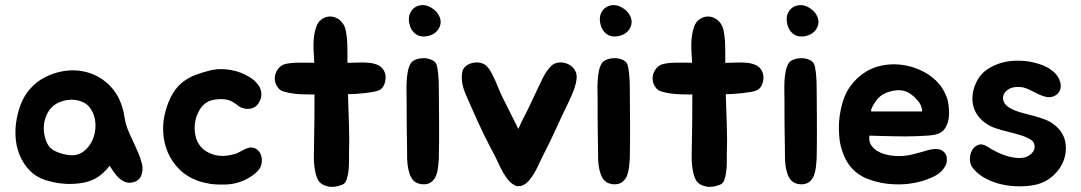

<svg xmlns="http://www.w3.org/2000/svg" viewBox="-20 -634 4202 746"><path d="M157 -335Q187 -350 220 -356.5Q253 -363 285.5 -359.5Q318 -356 348 -342.5Q378 -329 404 -304Q430 -278 444 -247Q458 -216 464 -178Q468 -152 477 -130Q486 -108 496.5 -86Q507 -64 516.5 -42Q526 -20 532 4Q537 27 528.5 48.5Q520 70 494 75Q479 78 465.5 72.5Q452 67 441 56.5Q430 46 421.5 33.5Q413 21 406 10Q383 40 356 56.5Q329 73 291 78Q259 82 230 80Q201 78 168 69Q125 58 97.5 30.5Q70 3 55.5 -33.5Q41 -70 40 -112Q39 -154 50 -195Q64 -249 92 -283Q120 -317 157 -335ZM182 -218Q168 -204 160 -185Q152 -166 150.5 -145Q149 -124 154 -103Q159 -82 170 -66Q180 -52 204 -42.5Q228 -33 254 -31Q284 -29 306.5 -47Q329 -65 340.5 -92.5Q352 -120 351 -151.5Q350 -183 334 -209Q322 -228 302.5 -237Q283 -246 261 -246.5Q239 -247 217.5 -239.5Q196 -232 182 -218Z M987 -299Q995 -285 995.5 -269Q996 -253 988 -239Q979 -221 962.5 -214.5Q946 -208 926 -213Q917 -215 910 -220Q903 -225 895.5 -230.5Q888 -236 878.5 -241Q869 -246 854 -248Q839 -250 821.5 -248Q804 -246 790 -240Q768 -229 755 -206.5Q742 -184 738 -158.5Q734 -133 739.5 -107Q745 -81 761 -63Q773 -49 792.5 -40Q812 -31 830 -29Q847 -27 864 -29.5Q881 -32 897 -37Q909 -42 924 -50.5Q939 -59 953 -61Q971 -61 981 -51.5Q991 -42 995 -28.5Q999 -15 996.5 0Q994 15 985 26Q973 41 951 54.5Q929 68 909 74Q885 82 855.5 83Q826 84 800 81Q788 79 775 76Q762 73 750 69Q706 53 676.5 23.5Q647 -6 631.5 -43Q616 -80 614 -122Q612 -164 624 -205Q635 -244 651.5 -271Q668 -298 690.5 -315.5Q713 -333 741 -343.5Q769 -354 803 -362Q838 -369 877 -362Q916 -355 947 -336Q971 -323 987 -299Z M1474 -355Q1482 -336 1475.5 -313Q1469 -290 1452 -283Q1443 -279 1428 -276.5Q1413 -274 1395.5 -272Q1378 -270 1361 -269Q1344 -268 1332 -268Q1333 -238 1334 -206.5Q1335 -175 1336 -145Q1337 -115 1337 -87.5Q1337 -60 1336 -38Q1336 -23 1336 -3.5Q1336 16 1333.5 34Q1331 52 1326 65.5Q1321 79 1311 83Q1280 96 1254.5 90.5Q1229 85 1218 69Q1210 56 1206 38.5Q1202 21 1200.5 2.5Q1199 -16 1199.5 -33.5Q1200 -51 1200 -64Q1201 -106 1201.5 -159.5Q1202 -213 1202 -267H1187Q1175 -267 1156.5 -267.5Q1138 -268 1119.5 -270.5Q1101 -273 1085 -277.5Q1069 -282 1062 -291Q1051 -304 1048.5 -319Q1046 -334 1050.5 -347.5Q1055 -361 1065 -371.5Q1075 -382 1088 -385Q1106 -390 1139 -390.5Q1172 -391 1201 -390Q1200 -400 1200 -409.5Q1200 -419 1199 -428Q1198 -440 1198 -458.5Q1198 -477 1200.5 -495.5Q1203 -514 1209 -530.5Q1215 -547 1226 -556Q1241 -568 1256.5 -569.5Q1272 -571 1285.5 -565Q1299 -559 1308.5 -547.5Q1318 -536 1322 -522Q1325 -510 1327 -493.5Q1329 -477 1329.5 -459Q1330 -441 1330 -423Q1330 -405 1330 -390H1340Q1355 -390 1375 -391Q1395 -392 1414.5 -390Q1434 -388 1450 -380.5Q1466 -373 1474 -355Z M1685 -293Q1685 -265 1685.5 -230Q1686 -195 1686 -157.5Q1686 -120 1686 -83.5Q1686 -47 1685 -16Q1684 -1 1682 16.5Q1680 34 1674 49Q1668 64 1655.5 73.5Q1643 83 1622 82Q1591 80 1577.5 55Q1564 30 1562 -15Q1562 -38 1561.5 -68Q1561 -98 1560.5 -129Q1560 -160 1560 -189.5Q1560 -219 1560 -243Q1560 -257 1559.5 -277Q1559 -297 1560 -318Q1561 -339 1565 -358.5Q1569 -378 1578 -391Q1585 -399 1598 -403.5Q1611 -408 1625.5 -408Q1640 -408 1653.5 -403Q1667 -398 1673 -389Q1677 -383 1679 -372Q1681 -361 1682.5 -347.5Q1684 -334 1684.5 -319.5Q1685 -305 1685 -293ZM1647 -495Q1616 -487 1595.5 -501.5Q1575 -516 1570 -545Q1566 -566 1573 -582Q1580 -598 1594 -606.5Q1608 -615 1626 -614Q1644 -613 1662 -600Q1679 -588 1686.5 -572Q1694 -556 1691.5 -541Q1689 -526 1678 -513.5Q1667 -501 1647 -495Z M2218 -352Q2222 -340 2220 -325Q2218 -310 2213 -294.5Q2208 -279 2201.5 -264.5Q2195 -250 2190 -239Q2164 -186 2141 -135Q2118 -84 2087 -24Q2081 -12 2073.5 4.5Q2066 21 2057 36.5Q2048 52 2037.5 65Q2027 78 2015 84Q2005 90 1995 89Q1987 91 1977 84Q1965 78 1954.5 65Q1944 52 1935 36.5Q1926 21 1918.5 4.5Q1911 -12 1905 -24Q1893 -47 1882.5 -67Q1872 -87 1860.5 -110.5Q1849 -134 1835 -164.5Q1821 -195 1802 -239Q1797 -251 1791 -264Q1785 -277 1780.5 -292Q1776 -307 1774.5 -322.5Q1773 -338 1776 -354Q1779 -369 1791 -378Q1803 -387 1818 -390Q1833 -393 1848 -389.5Q1863 -386 1872 -376Q1881 -367 1889 -352Q1897 -337 1904.5 -320.5Q1912 -304 1918.5 -287.5Q1925 -271 1931 -259Q1945 -230 1962.5 -196Q1980 -162 1994 -133Q2004 -156 2012 -171.5Q2020 -187 2027.5 -202Q2035 -217 2043.5 -235Q2052 -253 2065 -281Q2077 -307 2089.5 -332Q2102 -357 2120 -376Q2129 -386 2143 -389.5Q2157 -393 2172 -390Q2187 -387 2199.5 -377.5Q2212 -368 2218 -352Z M2427 -293Q2427 -265 2427.5 -230Q2428 -195 2428 -157.5Q2428 -120 2428 -83.5Q2428 -47 2427 -16Q2426 -1 2424 16.5Q2422 34 2416 49Q2410 64 2397.5 73.5Q2385 83 2364 82Q2333 80 2319.5 55Q2306 30 2304 -15Q2304 -38 2303.5 -68Q2303 -98 2302.5 -129Q2302 -160 2302 -189.5Q2302 -219 2302 -243Q2302 -257 2301.5 -277Q2301 -297 2302 -318Q2303 -339 2307 -358.5Q2311 -378 2320 -391Q2327 -399 2340 -403.5Q2353 -408 2367.5 -408Q2382 -408 2395.5 -403Q2409 -398 2415 -389Q2419 -383 2421 -372Q2423 -361 2424.5 -347.5Q2426 -334 2426.5 -319.5Q2427 -305 2427 -293ZM2389 -495Q2358 -487 2337.5 -501.5Q2317 -516 2312 -545Q2308 -566 2315 -582Q2322 -598 2336 -606.5Q2350 -615 2368 -614Q2386 -613 2404 -600Q2421 -588 2428.5 -572Q2436 -556 2433.5 -541Q2431 -526 2420 -513.5Q2409 -501 2389 -495Z M2942 -355Q2950 -336 2943.5 -313Q2937 -290 2920 -283Q2911 -279 2896 -276.5Q2881 -274 2863.5 -272Q2846 -270 2829 -269Q2812 -268 2800 -268Q2801 -238 2802 -206.5Q2803 -175 2804 -145Q2805 -115 2805 -87.5Q2805 -60 2804 -38Q2804 -23 2804 -3.5Q2804 16 2801.5 34Q2799 52 2794 65.5Q2789 79 2779 83Q2748 96 2722.5 90.5Q2697 85 2686 69Q2678 56 2674 38.5Q2670 21 2668.5 2.5Q2667 -16 2667.5 -33.5Q2668 -51 2668 -64Q2669 -106 2669.5 -159.5Q2670 -213 2670 -267H2655Q2643 -267 2624.5 -267.5Q2606 -268 2587.5 -270.5Q2569 -273 2553 -277.5Q2537 -282 2530 -291Q2519 -304 2516.5 -319Q2514 -334 2518.5 -347.5Q2523 -361 2533 -371.5Q2543 -382 2556 -385Q2574 -390 2607 -390.5Q2640 -391 2669 -390Q2668 -400 2668 -409.5Q2668 -419 2667 -428Q2666 -440 2666 -458.5Q2666 -477 2668.5 -495.5Q2671 -514 2677 -530.5Q2683 -547 2694 -556Q2709 -568 2724.5 -569.5Q2740 -571 2753.5 -565Q2767 -559 2776.5 -547.5Q2786 -536 2790 -522Q2793 -510 2795 -493.5Q2797 -477 2797.5 -459Q2798 -441 2798 -423Q2798 -405 2798 -390H2808Q2823 -390 2843 -391Q2863 -392 2882.5 -390Q2902 -388 2918 -380.5Q2934 -373 2942 -355Z M3153 -293Q3153 -265 3153.5 -230Q3154 -195 3154 -157.5Q3154 -120 3154 -83.5Q3154 -47 3153 -16Q3152 -1 3150 16.5Q3148 34 3142 49Q3136 64 3123.5 73.5Q3111 83 3090 82Q3059 80 3045.5 55Q3032 30 3030 -15Q3030 -38 3029.5 -68Q3029 -98 3028.5 -129Q3028 -160 3028 -189.5Q3028 -219 3028 -243Q3028 -257 3027.5 -277Q3027 -297 3028 -318Q3029 -339 3033 -358.5Q3037 -378 3046 -391Q3053 -399 3066 -403.5Q3079 -408 3093.5 -408Q3108 -408 3121.5 -403Q3135 -398 3141 -389Q3145 -383 3147 -372Q3149 -361 3150.5 -347.5Q3152 -334 3152.5 -319.5Q3153 -305 3153 -293ZM3115 -495Q3084 -487 3063.5 -501.5Q3043 -516 3038 -545Q3034 -566 3041 -582Q3048 -598 3062 -606.5Q3076 -615 3094 -614Q3112 -613 3130 -600Q3147 -588 3154.5 -572Q3162 -556 3159.5 -541Q3157 -526 3146 -513.5Q3135 -501 3115 -495Z M3587 -51Q3599 -54 3611.5 -55Q3624 -56 3634.5 -52Q3645 -48 3652 -38.5Q3659 -29 3659 -12Q3659 0 3653 11Q3647 22 3638 31Q3629 40 3618 46.5Q3607 53 3597 57Q3568 70 3530.5 77Q3493 84 3453 82Q3399 80 3349.5 60.5Q3300 41 3272 -4Q3246 -48 3241 -102Q3236 -156 3246 -204Q3257 -262 3283.5 -298.5Q3310 -335 3347 -357Q3392 -383 3448 -384Q3504 -385 3555 -362Q3589 -347 3616 -321.5Q3643 -296 3657 -260Q3661 -251 3663.5 -238Q3666 -225 3667 -210.5Q3668 -196 3667 -182Q3666 -168 3662 -157Q3656 -139 3647 -129Q3638 -119 3624 -114Q3610 -109 3590.5 -107.5Q3571 -106 3544 -105Q3520 -104 3499 -104Q3478 -104 3456 -104.5Q3434 -105 3410.5 -105.5Q3387 -106 3358 -107Q3355 -87 3363.5 -72.5Q3372 -58 3387 -48.5Q3402 -39 3421 -34Q3440 -29 3458 -28Q3492 -26 3523 -33.5Q3554 -41 3587 -51ZM3544 -245Q3525 -267 3504 -277Q3488 -284 3470.5 -283.5Q3453 -283 3437 -278Q3408 -271 3388 -248Q3386 -246 3381 -238.5Q3376 -231 3371.5 -223Q3367 -215 3365 -208Q3363 -201 3367 -201H3563Q3562 -215 3558 -224.5Q3554 -234 3544 -245Z M3987 -90Q3968 -102 3944.5 -109Q3921 -116 3896.5 -122Q3872 -128 3849 -135.5Q3826 -143 3807 -157Q3766 -188 3759.5 -233.5Q3753 -279 3779 -325Q3793 -349 3816 -364.5Q3839 -380 3866.5 -388.5Q3894 -397 3923 -398Q3952 -399 3978 -395Q3995 -392 4014 -386.5Q4033 -381 4049.5 -372Q4066 -363 4079.5 -349.5Q4093 -336 4099 -316Q4103 -303 4100.5 -291Q4098 -279 4090.5 -271Q4083 -263 4071.5 -259Q4060 -255 4047 -257Q4032 -260 4019 -266Q4006 -272 3993 -279Q3980 -286 3966.5 -291Q3953 -296 3938 -296Q3915 -297 3900 -288Q3885 -279 3879.5 -266Q3874 -253 3880.5 -238Q3887 -223 3908 -212Q3927 -202 3950 -196Q3973 -190 3995.5 -184Q4018 -178 4039.5 -170Q4061 -162 4078 -148Q4111 -121 4118.5 -85Q4126 -49 4114 -14Q4102 21 4072.5 48Q4043 75 4003 84Q3974 90 3940.5 90Q3907 90 3874.5 83Q3842 76 3812.5 61Q3783 46 3763 23Q3749 7 3748.5 -13.5Q3748 -34 3756.5 -49.5Q3765 -65 3781 -71Q3797 -77 3817 -64Q3833 -53 3855 -42.5Q3877 -32 3899 -26Q3921 -20 3941.5 -20Q3962 -20 3977 -29Q3999 -43 4000 -61.5Q4001 -80 3987 -90Z"/></svg>

Font: BM JUA
Style: Regular
Weight: 400
Designer: BONGJIN KIM, JAEHYUN KEUM, JUHEE TAE
Foundry: WOOWA BROTHERS Corporation.
Version: Version 1.100